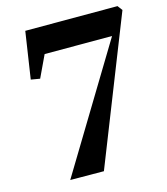

<svg xmlns="http://www.w3.org/2000/svg" viewBox="-111 -829 795 916"><g transform="rotate(-15 286.5 -371.0)"><path d="M493 -612H160L109 -504L64.5 -511.5L99.5 -743H555L573 -719L288.5 1L122.5 0Z"/></g></svg>

Font: Merriweather 120pt ExtraBold
Style: Italic
Weight: 800
Italic angle: -7.8°
Version: Version 2.101